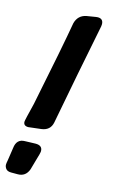

<svg xmlns="http://www.w3.org/2000/svg" viewBox="-223 -778 671 1106"><g transform="rotate(15 113.0 -225.5)"><path d="M-8 -7Q-37 -7 -37 -32Q-37 -41 -11 -145Q64 -511 88 -652Q101 -702 150 -712L205 -721L216 -722Q248 -722 249 -690L248 -677Q187 -374 130 -71Q120 -23 69 -16ZM4 271H-35Q-57 271 -66.5 259.5Q-76 248 -76 234Q-76 227 -72 206L-61 132Q-55 76 -5 76L25 75Q50 75 58 74Q99 74 99 108Q99 119 83 171L68 224Q51 271 4 271Z"/></g></svg>

Font: Bangerz
Style: Bold
Weight: 700
Designer: vernon adams
Foundry: Vernon Adams
Version: Version 2.10;February 7, 2025;FontCreator 13.0.0.2683 64-bit